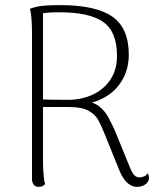

<svg xmlns="http://www.w3.org/2000/svg" viewBox="-20 -721 619 750"><path d="M131 9Q119 9 112.5 1.5Q106 -6 105 -19V-594Q105 -601 104.5 -619Q104 -637 102 -657Q100 -677 97 -686Q102 -690 128 -695.5Q154 -701 214 -701Q355 -701 419 -656Q483 -611 483 -508Q483 -455 460.5 -413.5Q438 -372 399 -347Q360 -322 310 -314L308 -324Q343 -324 365.5 -307Q388 -290 402.5 -264Q417 -238 430 -208L485 -73Q495 -47 504 -37.5Q513 -28 525 -28Q530 -28 540 -31Q550 -34 557 -44Q560 -39 561 -35Q562 -31 562 -27Q562 -15 554 -6.5Q546 2 535.5 5.5Q525 9 516 9Q501 9 488 1Q475 -7 464.5 -21.5Q454 -36 446 -56L387 -202Q377 -227 365 -250Q353 -273 326.5 -288Q300 -303 250 -303H140L132 -333Q155 -332 183 -331.5Q211 -331 250 -331Q300 -332 342.5 -351.5Q385 -371 411 -409.5Q437 -448 437 -503Q437 -597 383.5 -635Q330 -673 213 -673Q189 -673 173 -672Q157 -671 148 -669V-93Q148 -87 148.5 -69Q149 -51 151 -31.5Q153 -12 156 -2Q153 2 147 5.5Q141 9 131 9Z"/></svg>

Font: Arima Thin ExtraLight
Style: Regular
Weight: 250
Version: Version 1.100